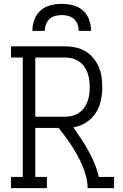

<svg xmlns="http://www.w3.org/2000/svg" viewBox="-20 -975 640 995"><path d="M37 0V-58H98V-677H37V-735H316Q343 -735 370 -729.5Q397 -724 420.5 -710.5Q444 -697 462 -676Q480 -655 491 -630Q502 -605 506 -578Q510 -551 510 -523Q510 -488 502.5 -453Q495 -418 475.5 -388.5Q456 -359 425 -339.5Q394 -320 360 -315Q381 -285 401 -255Q421 -225 438.5 -193Q456 -161 470 -127.5Q484 -94 492 -58H571V0H434Q434 -29 426.5 -58Q419 -87 408 -114Q397 -141 383 -166.5Q369 -192 353 -217Q337 -242 319.5 -265.5Q302 -289 284 -312H163V-58H223V0ZM163 -370H316Q335 -370 353.5 -374.5Q372 -379 388 -389.5Q404 -400 415.5 -415.5Q427 -431 433.5 -449Q440 -467 442.5 -485.5Q445 -504 445 -523Q445 -542 442.5 -561Q440 -580 433.5 -598Q427 -616 415.5 -631.5Q404 -647 388 -657.5Q372 -668 353.5 -672.5Q335 -677 316 -677H163ZM148 -815Q148 -844 158 -872.5Q168 -901 190 -920.5Q212 -940 241.5 -947.5Q271 -955 300 -955Q329 -955 358.5 -947.5Q388 -940 410 -920.5Q432 -901 442 -872.5Q452 -844 452 -815H388Q388 -832 382 -848.5Q376 -865 363.5 -876.5Q351 -888 334 -892.5Q317 -897 300 -897Q283 -897 266 -892.5Q249 -888 236.5 -876.5Q224 -865 218 -848.5Q212 -832 212 -815Z"/></svg>

Font: Iosevka Curly Slab LtEx
Style: Regular
Weight: 300
Width: 7
Monospace: yes
Designer: Belleve Invis
Foundry: Belleve Invis
Version: Version 11.1.0; ttfautohint (v1.8.3)